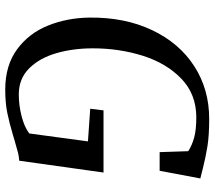

<svg xmlns="http://www.w3.org/2000/svg" viewBox="-62 -730 800 715"><g transform="rotate(90 337.5 -372.0)"><path d="M45 -305.5Q43.5 -437 91.5 -538.5Q139.5 -640 225.8 -695.8Q312 -751.5 422 -751.5Q484 -751.5 524.2 -745Q564.5 -738.5 608.5 -727.5L620 -724.5L644 -718.5L615.5 -567H546L542.5 -673.5Q521 -687.5 492 -695.5Q463 -703.5 416.5 -703.5Q330.5 -703.5 272.8 -648Q215 -592.5 187.2 -504.5Q159.5 -416.5 159.5 -318Q159.5 -245 177.5 -182.5Q195.5 -120 234 -81.2Q272.5 -42.5 331 -42.5Q371.5 -42.5 411.8 -52.8Q452 -63 476.5 -81.5L506 -300L384.5 -308.5L390.5 -358H622L578 -44Q564.5 -43.5 549 -39.8Q533.5 -36 505 -27.5L485 -21.5Q436.5 -7 399.2 0.5Q362 8 313 8Q223 8 163 -36.2Q103 -80.5 74.5 -151.8Q46 -223 45 -305.5Z"/></g></svg>

Font: Merriweather Text
Style: Italic
Weight: 400
Italic angle: -7.8°
Designer: Eben Sorkin
Foundry: Eben Sorkin
Version: Version 2.100